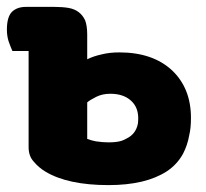

<svg xmlns="http://www.w3.org/2000/svg" viewBox="-20 -508 598 557"><path d="M380 -149Q381 -156 381 -165Q381 -197 360 -216Q338 -236 300 -236Q277 -236 259 -227Q241 -218 233 -211V-105Q243 -101 258 -98Q278 -95 295 -95Q317 -95 331 -99Q338 -101 347 -106Q374 -119 380 -149ZM326 -356Q423 -356 479 -304Q534 -252 534 -166Q534 -136 529 -116Q524 -87 511 -62Q494 -31 464 -11Q433 9 391 19Q348 29 295 29Q177 29 112 -10Q92 -22 78 -39Q63 -55 63 -81V-360H16Q11 -371 5 -388Q0 -404 0 -422Q0 -459 15 -474Q30 -488 55 -488H139Q161 -488 179 -485Q196 -482 208 -473Q220 -464 227 -449Q233 -433 233 -408V-336Q251 -345 274 -350Q297 -356 326 -356Z"/></svg>

Font: Baloo Cyrillic
Style: Regular
Weight: 400
Designer: Ek Type, Denis Ignatov
Foundry: Ek Type
Version: Version 1.50 July 26, 2019